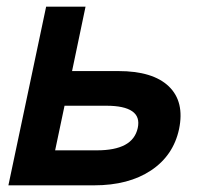

<svg xmlns="http://www.w3.org/2000/svg" viewBox="-20 -556 640 576"><path d="M5.2 0 118.4 -536H236.6L196.2 -342.8H335Q438.6 -342.8 486.4 -296.9Q534.2 -251 517.2 -168.8Q500.2 -89.4 433 -44.7Q365.8 0 262.2 0ZM145.4 -105H271Q324.4 -105 355 -121.4Q385.6 -137.8 393.2 -171.8Q400.6 -205.6 376.6 -222.2Q352.6 -238.8 299.2 -238.8H173.6Z"/></svg>

Font: Geist Mono
Style: Italic
Weight: 400
Italic angle: -12°
Monospace: yes
Designer: Basement.studio, Andrés Briganti, Mateo Zaragoza
Foundry: Basement.studio, Vercel, Andrés Briganti, Guido Ferreyra, Mateo Zaragoza
Version: Version 1.500